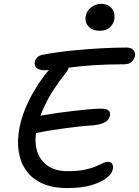

<svg xmlns="http://www.w3.org/2000/svg" viewBox="-20 -951 708 978"><path d="M322.8 7Q248.4 7 195.9 -16.5Q143.4 -40 113.4 -82.3Q83.4 -124.6 75 -180.7Q66.6 -236.8 79.4 -301Q88.6 -347 106.9 -392.8Q125.2 -438.6 149.6 -480.9Q174 -523.2 201.2 -559.8Q224.8 -592 250.4 -615Q276 -638 302.8 -638Q315.8 -638 323.5 -631.3Q331.2 -624.6 330.7 -612.2Q330.2 -599.8 317.2 -582Q284.4 -541.8 254.1 -495.4Q223.8 -449 201 -398.4Q178.2 -347.8 167.2 -294.2Q153.8 -230.2 168.9 -181.7Q184 -133.2 223.4 -106.2Q262.8 -79.2 323.2 -79.2Q375.2 -79.2 409.8 -86.2Q444.4 -93.2 466.8 -102.9Q489.2 -112.6 503.6 -119.6Q518 -126.6 528 -126.6Q546 -126.6 551.8 -116.1Q557.6 -105.6 554.6 -88.8Q550.6 -66.2 522.4 -44.1Q494.2 -22 444.4 -7.5Q394.6 7 322.8 7ZM169.2 -273.8Q146 -268.8 134.7 -274Q123.4 -279.2 120.5 -290.7Q117.6 -302.2 120 -314Q123.8 -331.6 144.1 -344.9Q164.4 -358.2 196.6 -363.6Q231.4 -369.6 271.5 -375.4Q311.6 -381.2 351.6 -385.7Q391.6 -390.2 428 -393.7Q464.4 -397.2 492.6 -397.6Q523.4 -397.6 533.2 -388.1Q543 -378.6 540 -361.6Q534.2 -336 508.3 -325.3Q482.4 -314.6 451.4 -312.4Q414.8 -310.2 376.3 -305.8Q337.8 -301.4 300 -296.1Q262.2 -290.8 228.4 -285.3Q194.6 -279.8 169.2 -273.8ZM207.6 -593.2Q178.8 -593.2 166.1 -605.3Q153.4 -617.4 157.2 -635.4Q158.8 -645.6 167.7 -656.4Q176.6 -667.2 194 -671.2Q262 -684.6 340.5 -692.8Q419 -701 493.3 -704.9Q567.6 -708.8 623.4 -708.8Q648 -708.8 659.5 -696.4Q671 -684 667.4 -665.8Q663.4 -647.8 650.3 -635.6Q637.2 -623.4 610.8 -623.4Q521.6 -623.4 456.9 -618.9Q392.2 -614.4 346 -608.3Q299.8 -602.2 266.5 -597.7Q233.2 -593.2 207.6 -593.2ZM488 -794.2Q451.2 -794.2 430.8 -816.4Q410.4 -838.6 417 -870.8Q422.6 -897.2 445.1 -914.2Q467.6 -931.2 495.4 -931.2Q521.6 -931.2 538 -919.2Q554.4 -907.2 560.2 -888.6Q566 -870 562 -850.2Q558.4 -831 540.5 -812.6Q522.6 -794.2 488 -794.2Z"/></svg>

Font: Shantell Sans Light
Style: Italic
Weight: 300
Italic angle: -11°
Designer: Stephen Nixon, Anya Danilova, Shantell Martin
Foundry: Arrow Type
Version: Version 1.008;[ac192a2d6]